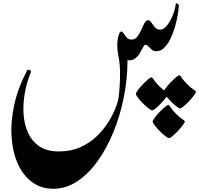

<svg xmlns="http://www.w3.org/2000/svg" viewBox="-20 -873 1230 1186"><path d="M309.6 293Q232.9 293 177 251Q121.1 209 89.1 136.2Q57.1 63.5 51.3 -30.5Q45.4 -124.5 68.8 -229.2Q92.3 -334 147.9 -438.5Q151.9 -445.8 163.1 -440.9Q174.3 -436 170.9 -427.7Q145 -365.7 133.1 -297.9Q121.1 -230 125.7 -165.8Q130.4 -101.6 154.5 -50Q178.7 1.5 225.1 32Q271.5 62.5 342.8 62.5Q418.9 62.5 477.8 35.6Q536.6 8.8 579.1 -32.7Q621.6 -74.2 649.7 -119.6Q677.7 -165 692.9 -203.9Q708 -242.7 711.4 -262.2Q715.8 -292 719 -337.4Q722.2 -382.8 721.2 -436Q720.2 -484.9 712.4 -522Q704.6 -559.1 704.6 -595.7Q704.6 -613.8 707.8 -632.8Q710.9 -651.9 716.6 -665Q722.2 -678.2 729.5 -678.2Q736.3 -678.2 744.1 -665.8Q752 -653.3 763.2 -640.9Q774.4 -628.4 792 -628.4Q814 -628.4 828.1 -646.5Q842.3 -664.6 852.5 -688.5Q862.8 -712.4 872.6 -730.5Q882.3 -748.5 895.5 -748.5Q905.3 -748.5 914.8 -733.9Q924.3 -719.2 937 -704.6Q949.7 -689.9 968.8 -689.9Q991.2 -689.9 1012 -716.1Q1032.7 -742.2 1047.6 -779.5Q1062.5 -816.9 1065.9 -850.6Q1066.9 -855.5 1075.9 -850.3Q1085 -845.2 1084.5 -839.8Q1083.5 -814 1077.1 -777.6Q1070.8 -741.2 1059.6 -702.9Q1048.3 -664.6 1031.7 -631.3Q1015.1 -598.1 993.9 -577.4Q972.7 -556.6 946.3 -556.6Q929.2 -556.6 917.5 -566.4Q905.8 -576.2 896.5 -586.2Q887.2 -596.2 877.9 -596.2Q871.1 -596.2 863.3 -580.3Q855.5 -564.5 843.5 -544.4Q831.5 -524.4 813.2 -510.7Q794.9 -497.1 767.6 -501.5Q767.6 -387.2 744.9 -273.2Q722.2 -159.2 680.7 -57.4Q639.2 44.4 582.3 123.3Q525.4 202.1 456.3 247.6Q387.2 293 309.6 293ZM1017.6 -293.9Q1017.6 -287.6 1005.4 -271Q993.2 -254.4 975.8 -236.1Q958.5 -217.8 942.9 -204.6Q927.2 -191.4 921.4 -191.4Q913.6 -191.4 897 -204.1Q880.4 -216.8 862.5 -234.9Q844.7 -252.9 832 -269.5Q819.3 -286.1 819.3 -293.9Q819.3 -300.3 831.5 -316.7Q843.8 -333 861.1 -351.1Q878.4 -369.1 893.8 -382.3Q909.2 -395.5 915.5 -395.5Q920.9 -395.5 930.2 -380.4Q939.5 -365.2 963.4 -340.8Q987.3 -317.4 1002.4 -308.1Q1017.6 -298.8 1017.6 -293.9ZM1189.9 -306.2Q1189.9 -299.8 1177.7 -283.2Q1165.5 -266.6 1148.2 -248.3Q1130.9 -230 1115.2 -216.8Q1099.6 -203.6 1093.8 -203.6Q1085.9 -203.6 1069.3 -216.3Q1052.7 -229 1034.9 -247.1Q1017.1 -265.1 1004.4 -281.7Q991.7 -298.3 991.7 -306.2Q991.7 -313 1003.9 -329.3Q1016.1 -345.7 1033.4 -363.8Q1050.8 -381.8 1066.2 -395Q1081.5 -408.2 1087.9 -408.2Q1093.3 -408.2 1102.5 -392.8Q1111.8 -377.4 1135.7 -353.5Q1159.7 -329.6 1174.8 -320.6Q1189.9 -311.5 1189.9 -306.2ZM1121.6 -122.6Q1121.6 -116.2 1109.4 -99.9Q1097.2 -83.5 1079.8 -64.9Q1062.5 -46.4 1046.9 -33.2Q1031.2 -20 1025.4 -20Q1017.6 -20 1001 -32.7Q984.4 -45.4 966.6 -63.5Q948.7 -81.5 936 -98.1Q923.3 -114.7 923.3 -122.6Q923.3 -129.4 935.5 -145.8Q947.8 -162.1 965.1 -180.2Q982.4 -198.2 997.8 -211.4Q1013.2 -224.6 1019.5 -224.6Q1024.9 -224.6 1034.2 -209.5Q1043.5 -194.3 1067.4 -169.9Q1091.3 -146.5 1106.4 -137.2Q1121.6 -127.9 1121.6 -122.6Z"/></svg>

Font: Awami Nastaliq
Style: Bold
Weight: 700
Designer: Peter Martin, SIL International
Foundry: SIL International
Version: Version 3.100